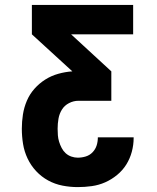

<svg xmlns="http://www.w3.org/2000/svg" viewBox="-20 -540 640 783"><path d="M297 223Q266 223 235 217Q204 211 176.5 196Q149 181 127.5 158Q106 135 92.5 106.5Q79 78 74 47Q69 16 69 -15Q69 -44 73.5 -73Q78 -102 89.5 -129Q101 -156 120.5 -178Q140 -200 164.5 -215.5Q189 -231 217.5 -239Q246 -247 275 -249L110 -400V-520H523V-400H270L434 -249V-129H300Q280 -129 261.5 -119.5Q243 -110 232.5 -93Q222 -76 218.5 -56Q215 -36 215 -15Q215 -2 216 11.5Q217 25 221 38Q225 51 231.5 63.5Q238 76 248 85Q258 94 271 98.5Q284 103 297 103Q314 103 330 98Q346 93 357.5 81Q369 69 374 53.5Q379 38 379 21V20H525V23Q525 51 517.5 79Q510 107 495 131Q480 155 457.5 173.5Q435 192 409 203.5Q383 215 354.5 219Q326 223 297 223Z"/></svg>

Font: Iosevka Heavy Extended
Style: Regular
Weight: 900
Width: 7
Monospace: yes
Designer: Belleve Invis
Foundry: Belleve Invis
Version: Version 32.5.0; ttfautohint (v1.8.4)